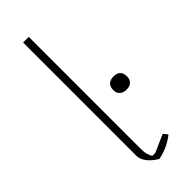

<svg xmlns="http://www.w3.org/2000/svg" viewBox="-226 -690 721 721"><g transform="rotate(-45 134.5 -329.5)"><path d="M83 -63V-665H113V-74Q113 -53 115.5 -43.5Q118 -34 125 -21H141L211 -52L225 -35Q186 -4 136 6Q113 -7 98 -25.5Q83 -44 83 -63ZM196 -299Q196 -317 205.5 -326Q215 -335 233 -335Q269 -335 269 -299Q269 -283 259.5 -274Q250 -265 233 -265Q216 -265 206 -274Q196 -283 196 -299Z"/></g></svg>

Font: Athiti ExtraLight
Style: Regular
Weight: 250
Version: Version 1.032